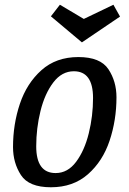

<svg xmlns="http://www.w3.org/2000/svg" viewBox="-20 -771 546 811"><path d="M472 -360Q472 -264 443 -177Q414 -90 351.5 -35Q289 20 195 20Q102 20 68.5 -31.5Q35 -83 35 -150Q35 -246 64 -332.5Q93 -419 155 -474.5Q217 -530 311 -530Q404 -530 438 -478.5Q472 -427 472 -360ZM133 -153Q133 -40 215 -40Q266 -40 301.5 -87.5Q337 -135 355 -208Q373 -281 373 -357Q373 -470 292 -470Q241 -470 205 -422.5Q169 -375 151 -302Q133 -229 133 -153ZM459 -751 487 -701 326 -592 195 -702 233 -751 334 -691Z"/></svg>

Font: Sansita Light Italic
Style: Regular
Weight: 300
Italic angle: -11°
Designer: Pablo Cosgaya
Foundry: Omnibus-Type
Version: Version 1.006